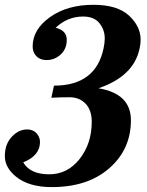

<svg xmlns="http://www.w3.org/2000/svg" viewBox="-20 -762 606 792"><path d="M193.8 9.8Q98.1 9.8 44.9 -34.2Q0 -71.8 0 -117.7Q0 -167.5 28.6 -197.8Q57.1 -228 91.3 -228Q119.1 -228 133.8 -208.5Q145 -193.8 145 -176.3Q145 -120.1 75.7 -92.3Q104.5 -43 182.6 -43Q258.8 -43 308.6 -106.4Q358.4 -169.9 358.4 -259.3Q358.4 -308.1 332.8 -334.5Q307.1 -360.8 267.6 -360.8Q230 -360.8 191.9 -358.9L202.6 -408.7Q375 -408.7 407.2 -562.5Q412.1 -585 412.1 -603.5Q412.1 -639.2 390.1 -666.5Q368.2 -693.8 322.8 -693.8Q258.3 -693.8 209.5 -647.5Q255.4 -636.7 255.4 -597.2Q255.4 -556.6 224.6 -532.2Q201.7 -514.2 173.3 -514.2Q141.6 -514.2 125.5 -535.6Q114.7 -549.8 114.7 -570.8Q114.7 -640.1 186 -691.2Q257.3 -742.2 365.7 -742.2Q463.9 -742.2 512 -697.8Q560.1 -653.3 560.1 -598.1Q560.1 -580.6 555.7 -561.5Q531.7 -447.3 386.2 -397.9Q520 -375.5 520 -266.1Q520 -146 430.9 -68.1Q341.8 9.8 193.8 9.8Z"/></svg>

Font: Munson
Style: Bold Italic
Weight: 700
Italic angle: -12°
Designer: Paul James MIller
Foundry: High-Logic / Made with FontCreator
Version: Version 2.10;May 5, 2019;FontCreator 11.5.0.2430 64-bit